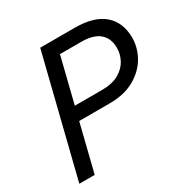

<svg xmlns="http://www.w3.org/2000/svg" viewBox="-162 -854 972 995"><g transform="rotate(-30 324.0 -356.0)"><path d="M648 -518Q648 -461 618 -407Q588 -353 527 -317.5Q466 -282 376 -282H194L124 0H32L209 -712H416Q531 -712 589.5 -661Q648 -610 648 -518ZM214 -362H377Q438 -362 477.5 -384.5Q517 -407 535 -441.5Q553 -476 553 -512Q553 -570 517 -601Q481 -632 409 -632H281Z"/></g></svg>

Font: CST
Style: Italic
Weight: 400
Italic angle: -14°
Version: Version 1.00